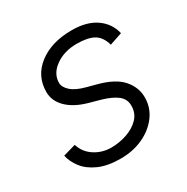

<svg xmlns="http://www.w3.org/2000/svg" viewBox="-127 -621 720 741"><g transform="rotate(-30 233.0 -250.0)"><path d="M205 12Q147 12 108 -5.5Q69 -23 48 -50.5Q27 -78 21 -107L77 -123Q88 -86 121 -64.5Q154 -43 195 -43Q230 -43 264 -54.5Q298 -66 320 -88.5Q342 -111 342 -145Q342 -174 319.5 -192Q297 -210 252 -223L205 -236Q147 -252 115.5 -283Q84 -314 84 -354Q84 -425 140.5 -468.5Q197 -512 288 -512Q354 -512 395 -483.5Q436 -455 447 -407L391 -388Q380 -427 353.5 -442Q327 -457 278 -457Q222 -457 183 -429Q144 -401 144 -360Q144 -341 164.5 -322.5Q185 -304 228 -293L269 -282Q341 -263 372 -227Q403 -191 403 -147Q403 -101 376 -65Q349 -29 304.5 -8.5Q260 12 205 12Z"/></g></svg>

Font: Figtree Light
Style: Italic
Weight: 300
Italic angle: -9.5°
Foundry: Erik Kennedy
Version: Version 2.001; ttfautohint (v1.8.4.7-5d5b);gftools[0.9.27]